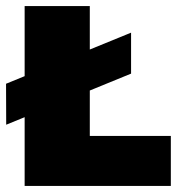

<svg xmlns="http://www.w3.org/2000/svg" viewBox="-26 -615 590 635"><path d="M55.5 0V-595H271V-165.5H539V0ZM-5.5 -202.5 -6 -338 407.5 -507V-371.5Z"/></svg>

Font: Encode Sans SC Black
Style: Regular
Weight: 900
Version: Version 3.002